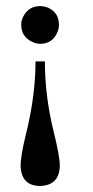

<svg xmlns="http://www.w3.org/2000/svg" viewBox="-20 -452 311 641"><path d="M98.6 -247.1Q98.6 -130.9 65.4 1Q48.8 69.3 48.8 101.6Q50.8 168 113.3 168.9Q178.7 167 179.7 100.6Q179.7 70.3 158.2 -16.6Q129.9 -132.8 129.9 -247.1ZM50.8 -369.1Q50.8 -331.1 85 -313.5Q99.6 -305.7 114.3 -305.7Q153.3 -305.7 169.9 -340.8Q176.8 -354.5 176.8 -369.1Q176.8 -409.2 141.6 -425.8Q127.9 -431.6 114.3 -431.6Q76.2 -431.6 58.6 -398.4Q50.8 -384.8 50.8 -369.1Z"/></svg>

Font: Abhaya Libre
Style: Bold
Weight: 700
Designer: Pushpananda Ekanayake, Sol Matas, Pathum Egodawatta
Foundry: Mooniak
Version: Version 1.050 ; ttfautohint (v1.6)